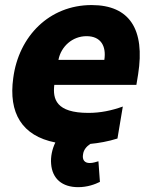

<svg xmlns="http://www.w3.org/2000/svg" viewBox="-20 -573 615 774"><path d="M349.4 -552.6C179 -552.6 55.4 -427.2 33.4 -258.5C13.8 -117.9 68.2 -25.2 203.1 1.4C190 28.4 183.6 59.3 186.1 87.7C190.7 147.7 230.8 181.5 295.1 181.5C332.4 181.5 362.9 170.1 382.8 160.2L376.8 77.1C367.2 79.5 355.8 84.2 341.6 84.2C321 84.2 310.4 71.4 315 47.9C317.5 31.2 327.8 18.1 344.1 7.1C377.8 3.9 416.5 -2.8 453.5 -14.6L475.1 -143.5C429.3 -127.1 384.6 -117.9 336.6 -117.9C206 -117.9 192.1 -173.7 198.9 -230.8H529.8L536.9 -274.1C565 -453.5 503.2 -552.6 349.4 -552.6ZM400.6 -331.7H215.6C225.9 -385.7 272 -427.2 328.8 -427.2C386.4 -427.2 409.1 -387.4 400.6 -331.7Z"/></svg>

Font: TID UI Extra Bold
Style: Italic
Weight: 800
Italic angle: -9.39999°
Designer: The TID Project Authors
Foundry: Bakken & Bæck
Version: Version 1.001;hotconv 1.0.109;makeotfexe 2.5.65596